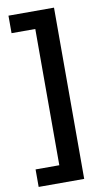

<svg xmlns="http://www.w3.org/2000/svg" viewBox="-102 -786 577 1034"><g transform="rotate(-10 187.0 -268.5)"><path d="M22.5 199.2V103.5H152.3V-641.6H22.5V-737.3H271.5V199.2Z"/></g></svg>

Font: Pretendard Std SemiBold
Style: Regular
Weight: 600
Designer: Base glyphs from Inter by Rasmus Andersson; Hangeul glyphs from Noto Sans CJK(Source Han Sans) by Jang Soo-young and Kan
Foundry: Kil Hyung-jin
Version: Version 1.309